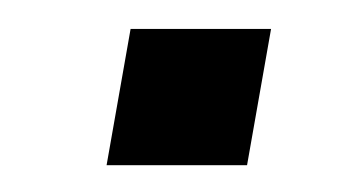

<svg xmlns="http://www.w3.org/2000/svg" viewBox="-20 -408 251 136"><path d="M72.5 -387.5 55.5 -291H155L172 -387.5Z"/></svg>

Font: Anybody SemiExpanded
Style: Italic
Weight: 400
Width: 6
Italic angle: -10°
Version: Version 1.113;gftools[0.9.25]